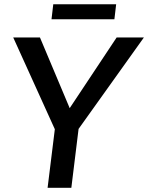

<svg xmlns="http://www.w3.org/2000/svg" viewBox="-20 -888 701 908"><path d="M223.6 -796.9 231.9 -867.7H529.3L521 -796.9ZM205.1 0 239.3 -276.9 42.5 -710.9H168.9L309.6 -376.5L531.7 -710.9H660.6L351.6 -278.3L317.4 0Z"/></svg>

Font: Muli
Style: Semi-BoldItalic
Weight: 600
Italic angle: -7°
Designer: Vernon Adams
Foundry: newtypography
Version: Version 2.0; ttfautohint (v1.00rc1.2-2d82) -l 8 -r 50 -G 200